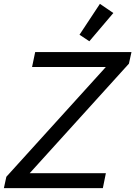

<svg xmlns="http://www.w3.org/2000/svg" viewBox="-47 -972 699 992"><path d="M-26.9 0 -14.2 -58.6 500 -626H118.7L134.8 -703.1H632.3L619.1 -643.1L106.4 -77.1H500L484.4 0ZM414.6 -758.8 363.8 -792.5 469.2 -952.1 538.6 -904.8Z"/></svg>

Font: Schibsted Grotesk
Style: Italic
Weight: 400
Italic angle: -12°
Designer: Bakken & Baeck AS, Henrik Kongsvoll
Foundry: Schibsted ASA
Version: Version 1.100; ttfautohint (v1.8.4.7-5d5b);gftools[0.9.25]